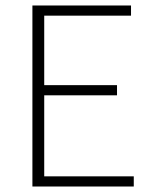

<svg xmlns="http://www.w3.org/2000/svg" viewBox="-20 -679 554 699"><path d="M98 0H467V-37H141V-332H406V-369H141V-622H457V-659H98Z"/></svg>

Font: Source Sans Pro Light
Style: Regular
Weight: 300
Designer: Paul D. Hunt
Foundry: Adobe Systems Incorporated
Version: Version 3.006;hotconv 1.0.111;makeotfexe 2.5.65597